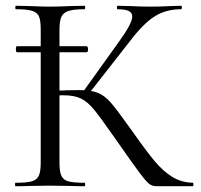

<svg xmlns="http://www.w3.org/2000/svg" viewBox="-20 -645 697 665"><path d="M35 -475Q35 -485 39 -485H280Q282 -485 283.5 -482Q285 -479 285 -475Q285 -464 280 -464H39Q35 -464 35 -475ZM377 -168Q328 -238 306 -265Q284 -292 261 -303.5Q238 -315 199 -315Q186 -315 175 -314Q164 -313 156 -312L155 -330Q218 -333 253 -333Q296 -333 319 -323.5Q342 -314 362.5 -291Q383 -268 427 -206L440 -188Q487 -121 516 -86.5Q545 -52 576.5 -32.5Q608 -13 648 -12Q650 -12 650 -6Q650 0 648 0H522Q508 0 497.5 -7.5Q487 -15 463 -47Q439 -79 377 -168ZM34 -12Q72 -12 90 -17Q108 -22 114.5 -36.5Q121 -51 121 -81V-544Q121 -574 115 -588Q109 -602 91 -607.5Q73 -613 35 -613Q33 -613 33 -619Q33 -625 35 -625L84 -624Q126 -622 152 -622Q181 -622 225 -624L273 -625Q275 -625 275 -619Q275 -613 273 -613Q235 -613 217 -607Q199 -601 192.5 -586.5Q186 -572 186 -542V-81Q186 -51 192.5 -36.5Q199 -22 216.5 -17Q234 -12 273 -12Q275 -12 275 -6Q275 0 273 0Q242 0 224 -1L152 -2L84 -1Q66 0 34 0Q32 0 32 -6Q32 -12 34 -12ZM267 -326 393 -502Q438 -564 438 -588Q438 -601 425.5 -607Q413 -613 387 -613Q385 -613 385 -619Q385 -625 387 -625L430 -624Q468 -622 501 -622Q535 -622 571 -624L607 -625Q610 -625 610 -619Q610 -613 607 -613Q554 -613 514.5 -587.5Q475 -562 429 -501L285 -317Z"/></svg>

Font: Cormorant SC
Style: Regular
Weight: 400
Designer: Christian Thalmann (Catharsis Fonts)
Foundry: Catharsis Fonts
Version: Version 4.000